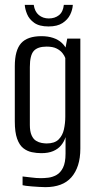

<svg xmlns="http://www.w3.org/2000/svg" viewBox="-20 -654 397 791"><path d="M167 117Q156 117 141 116Q126 115 111.5 114Q97 113 86.5 111.5Q76 110 73 109V73Q85 74 107.5 77Q130 80 148 80Q162 80 179 78Q196 76 212.5 67Q229 58 239.5 37Q250 16 250 -21V-89Q244 -70 231.5 -55Q219 -40 199 -31.5Q179 -23 150 -23Q131 -23 111.5 -27Q92 -31 76 -43.5Q60 -56 50.5 -82.5Q41 -109 41 -154V-381Q41 -447 67 -476Q93 -505 151 -505Q177 -505 198.5 -498Q220 -491 235 -477Q250 -463 258 -442H247L257 -495H311V-42Q311 -3 301.5 26.5Q292 56 274 76.5Q256 97 229 107Q202 117 167 117ZM172 -63Q205 -63 221.5 -79.5Q238 -96 243.5 -121.5Q249 -147 249 -173V-415Q246 -424 237.5 -435Q229 -446 213.5 -454Q198 -462 172 -462Q135 -462 119 -444Q103 -426 103 -378V-139Q103 -113 110 -97Q117 -81 128.5 -74Q140 -67 152 -65Q164 -63 172 -63ZM180 -545Q142 -545 121 -560Q100 -575 91.5 -596Q83 -617 82 -634H119Q123 -606 140 -592Q157 -578 181 -578Q206 -578 223 -591.5Q240 -605 243 -634H280Q279 -614 269 -593.5Q259 -573 237.5 -559Q216 -545 180 -545Z"/></svg>

Font: Alumni Sans Thin
Style: Regular
Weight: 400
Version: Version 1.018